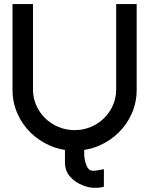

<svg xmlns="http://www.w3.org/2000/svg" viewBox="-20 -720 728 937"><path d="M297 74V11L391 9V32Q391 55 399.5 81Q408 107 424 112Q436 114 445 113Q454 112 468 109Q482 106 487 106V189Q487 192 481 193Q431 203 388 186Q347 171 322 142Q297 113 297 74ZM647 -282Q647 -221 623.5 -167Q600 -113 558.5 -72.5Q517 -32 462 -8.5Q407 15 344 15Q281 15 226 -8.5Q171 -32 129.5 -72.5Q88 -113 64.5 -167Q41 -221 41 -282V-700H141V-283Q141 -242 157 -206Q173 -170 200.5 -143Q228 -116 265 -100.5Q302 -85 344 -85Q386 -85 423 -100.5Q460 -116 487.5 -143Q515 -170 531 -206Q547 -242 547 -283V-700H647Z"/></svg>

Font: Railway
Style: Regular
Weight: 400
Version: 1.000